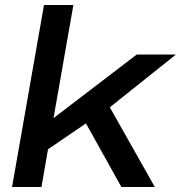

<svg xmlns="http://www.w3.org/2000/svg" viewBox="-20 -744 720 764"><path d="M28 0 155 -724H272L193 -274L524 -527H680L417 -317L596 0H463L322 -253L171 -150L145 0Z"/></svg>

Font: Archivo Expanded Medium
Style: Italic
Weight: 500
Width: 7
Italic angle: -10°
Designer: Hector Gatti
Foundry: Omnibus-Type
Version: Version 2.001